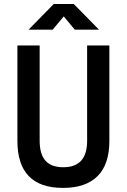

<svg xmlns="http://www.w3.org/2000/svg" viewBox="-20 -918 626 948"><path d="M291 9.8Q65.9 9.8 65.9 -222.7V-693.4H175.8V-222.7Q175.8 -157.7 204.1 -125Q232.4 -92.3 293 -92.3Q410.2 -92.3 410.2 -222.7V-693.4H520V-222.7Q520 -106.4 461.7 -48.3Q403.3 9.8 291 9.8ZM121.1 -771.5 245.6 -898.4H344.2L468.8 -771.5H349.1L274.4 -861.8H315.4L240.2 -771.5Z"/></svg>

Font: Cascadia Mono Medium
Style: Regular
Weight: 500
Monospace: yes
Designer: Aaron Bell
Foundry: Saja Typeworks
Version: Version 2407.024